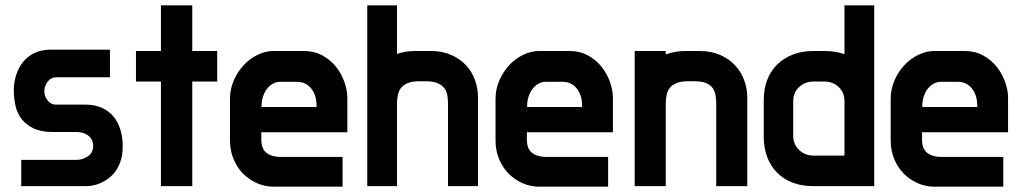

<svg xmlns="http://www.w3.org/2000/svg" viewBox="-20 -701 3848 723"><path d="M394 -410H195Q182 -410 173.5 -405.5Q165 -401 159 -393Q153 -385 150 -375.5Q147 -366 147 -357Q147 -338 159.5 -322.5Q172 -307 190 -307H302Q337 -307 363.5 -295Q390 -283 407.5 -262Q425 -241 433.5 -212Q442 -183 442 -150V-147Q442 -114 431.5 -87Q421 -60 402 -41Q383 -22 357 -11Q331 0 302 0H60V-99H268Q291 -99 310.5 -112Q330 -125 331 -151V-150Q331 -165 325.5 -175Q320 -185 311 -191.5Q302 -198 291 -201Q280 -204 268 -204H178Q134 -204 105.5 -218Q77 -232 60.5 -254Q44 -276 38 -304Q32 -332 32 -361Q32 -391 41 -419Q50 -447 67.5 -468.5Q85 -490 111 -502Q137 -514 170 -514H394Z M492 -509H586V-681H704V-509H798V-394H704V0H586V-394H492Z M846 -328Q846 -365 860 -397.5Q874 -430 897 -455Q920 -480 950 -494.5Q980 -509 1010 -509H1124Q1163 -509 1193.5 -492.5Q1224 -476 1244.5 -450.5Q1265 -425 1276.5 -393.5Q1288 -362 1288 -332V-203H964V-176Q964 -140 984 -125Q1004 -110 1037 -110H1270V2H1011Q977 2 947 -11.5Q917 -25 894.5 -48Q872 -71 859 -103Q846 -135 846 -173ZM965 -298H1172V-303Q1172 -342 1152 -367.5Q1132 -393 1098 -393H1036Q1020 -393 1007 -385.5Q994 -378 985 -366Q976 -354 970.5 -337.5Q965 -321 965 -303Z M1559 -395Q1533 -395 1516.5 -388.5Q1500 -382 1491 -371Q1482 -360 1478.5 -344.5Q1475 -329 1475 -311V0H1363V-681H1475V-498Q1490 -503 1506.5 -506Q1523 -509 1542 -509H1602Q1646 -509 1679.5 -494Q1713 -479 1735.5 -454.5Q1758 -430 1769 -398.5Q1780 -367 1780 -335V0H1667V-311Q1667 -329 1664 -344.5Q1661 -360 1651.5 -371Q1642 -382 1626 -388.5Q1610 -395 1584 -395Z M1846 -328Q1846 -365 1860 -397.5Q1874 -430 1897 -455Q1920 -480 1950 -494.5Q1980 -509 2010 -509H2124Q2163 -509 2193.5 -492.5Q2224 -476 2244.5 -450.5Q2265 -425 2276.5 -393.5Q2288 -362 2288 -332V-203H1964V-176Q1964 -140 1984 -125Q2004 -110 2037 -110H2270V2H2011Q1977 2 1947 -11.5Q1917 -25 1894.5 -48Q1872 -71 1859 -103Q1846 -135 1846 -173ZM1965 -298H2172V-303Q2172 -342 2152 -367.5Q2132 -393 2098 -393H2036Q2020 -393 2007 -385.5Q1994 -378 1985 -366Q1976 -354 1970.5 -337.5Q1965 -321 1965 -303Z M2571 -395Q2545 -395 2528.5 -388.5Q2512 -382 2503 -371Q2494 -360 2490.5 -344.5Q2487 -329 2487 -311V0H2370V-509H2487V-496Q2522 -509 2562 -509H2614Q2658 -509 2692 -494Q2726 -479 2748.5 -454.5Q2771 -430 2782.5 -398.5Q2794 -367 2794 -335V0H2677V-311Q2677 -329 2674 -344.5Q2671 -360 2662.5 -371Q2654 -382 2638 -388.5Q2622 -395 2595 -395Z M3044 0Q3000 0 2965.5 -13Q2931 -26 2906.5 -50.5Q2882 -75 2869 -109.5Q2856 -144 2856 -186V-323Q2856 -366 2869 -400Q2882 -434 2906.5 -458Q2931 -482 2965.5 -495.5Q3000 -509 3044 -509H3084Q3126 -509 3160 -497V-681H3272V0ZM3160 -115V-320Q3160 -353 3138 -373.5Q3116 -394 3084 -394H3044Q3012 -394 2989.5 -373.5Q2967 -353 2967 -320V-190Q2967 -157 2989.5 -136Q3012 -115 3044 -115Z M3334 -328Q3334 -365 3348 -397.5Q3362 -430 3385 -455Q3408 -480 3438 -494.5Q3468 -509 3498 -509H3612Q3651 -509 3681.5 -492.5Q3712 -476 3732.5 -450.5Q3753 -425 3764.5 -393.5Q3776 -362 3776 -332V-203H3452V-176Q3452 -140 3472 -125Q3492 -110 3525 -110H3758V2H3499Q3465 2 3435 -11.5Q3405 -25 3382.5 -48Q3360 -71 3347 -103Q3334 -135 3334 -173ZM3453 -298H3660V-303Q3660 -342 3640 -367.5Q3620 -393 3586 -393H3524Q3508 -393 3495 -385.5Q3482 -378 3473 -366Q3464 -354 3458.5 -337.5Q3453 -321 3453 -303Z"/></svg>

Font: Do Hyeon
Style: Regular
Weight: 400
Version: Version 1.001